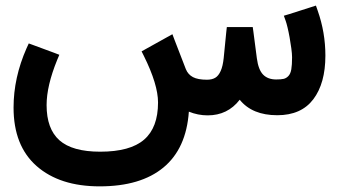

<svg xmlns="http://www.w3.org/2000/svg" viewBox="-20 -411 1207 684"><path d="M834 -55.7Q791 0 719.7 0Q685.5 0 652.8 -13.2Q643.6 118.2 562.5 185.5Q481.4 252.9 335 252.9Q192.9 252.9 110.6 180.7Q28.3 108.4 28.3 -27.8Q28.3 -134.3 74.7 -239.3L82.5 -256.3L99.6 -250L172.4 -223.1L191.4 -215.8L183.6 -197.3Q146 -105 146 -36.6Q146 48.3 191.9 88.9Q237.8 129.4 336.9 129.4Q443.8 129.4 493.4 86.4Q543 43.5 543 -45.9Q543 -109.9 492.7 -211.4L484.4 -228L501 -237.3L574.7 -278.3L594.2 -289.1L602.1 -268.1L642.1 -164.6Q649.9 -145.5 667.5 -136.2Q685.1 -127 717.3 -127Q734.9 -127 746.6 -133.8Q758.3 -140.6 766.1 -158Q773.9 -175.3 776.9 -204.1L786.1 -296.9L788.1 -314.5H805.7H863.3H880.4L882.8 -297.4L895 -203.6Q900.4 -162.6 917.2 -145.3Q934.1 -127.9 963.9 -127.9Q981.4 -127.9 990.7 -130.1Q1000 -132.3 1007.6 -140.4Q1015.1 -148.4 1017.8 -164.1Q1020.5 -179.7 1020.5 -207Q1020.5 -219.2 1017.8 -239Q1015.1 -258.8 1011.7 -277.8Q1008.3 -296.9 1004.4 -313Q1000.5 -329.1 998 -335.9L991.2 -355L1010.7 -360.8L1087.4 -385.3L1105.5 -391.1L1111.8 -373Q1139.2 -295.4 1139.2 -212.9Q1139.2 -114.3 1096.2 -57.4Q1053.2 -0.5 967.8 -0.5Q878.4 -0.5 834 -55.7Z"/></svg>

Font: Samim WOL
Style: Bold-WOL
Weight: 700
Foundry: DejaVu fonts team - Redesigned by Saber Rastikerdar
Version: Version 4.0.5